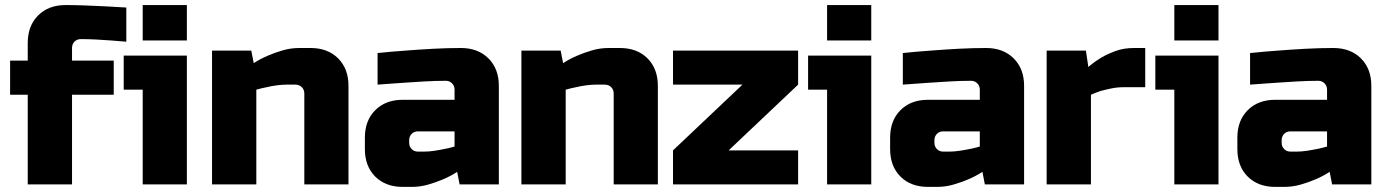

<svg xmlns="http://www.w3.org/2000/svg" viewBox="-20 -730 5488 760"><path d="M20 -355V-490.2H89.8V-560.1Q89.8 -627.9 130.9 -668.9Q171.9 -710 240.2 -710Q274.4 -710 315.7 -708.5Q356.9 -707 394 -705.1Q437 -702.1 480 -700.2V-564.9Q451.2 -566.9 419.9 -569.8Q394 -571.8 361.8 -573.5Q329.6 -575.2 299.8 -575.2Q284.7 -575.2 274.9 -565.2Q265.1 -555.2 265.1 -540V-490.2H430.2V-355H265.1V0H89.8V-355Z M469.7 -375V-509.8H719.7V0H544.9V-375ZM544.9 -569.8V-710H719.7V-569.8Z M819.3 0V-529.8H974.6L984.4 -480Q1010.3 -497.1 1040.5 -509.8Q1066.4 -521 1098.4 -530.5Q1130.4 -540 1164.6 -540H1209.5Q1277.3 -540 1318.4 -499Q1359.4 -458 1359.4 -390.1V0H1184.6V-359.9Q1184.6 -375 1174.6 -385Q1164.6 -395 1149.4 -395H1114.7Q1095.7 -395 1074.7 -392.1Q1053.7 -389.2 1035.6 -384.8Q1014.6 -380.9 994.6 -375V0Z M1424.3 -140.1V-185.1Q1424.3 -252.9 1465.3 -293.9Q1506.3 -335 1574.2 -335H1779.3V-375Q1779.3 -390.1 1769.3 -400.1Q1759.3 -410.2 1744.6 -410.2Q1704.6 -410.2 1658 -407.5Q1611.3 -404.8 1570.3 -401.9Q1522.5 -397.9 1474.6 -395V-520Q1529.8 -525.9 1586.4 -529.8Q1635.3 -533.7 1693.4 -536.9Q1751.5 -540 1804.2 -540Q1872.1 -540 1913.3 -499Q1954.6 -458 1954.6 -390.1V0H1799.3L1789.6 -49.8Q1763.7 -32.7 1733.4 -20Q1707.5 -8.8 1675.5 0.5Q1643.6 9.8 1609.4 9.8H1574.2Q1506.3 9.8 1465.3 -31Q1424.3 -71.8 1424.3 -140.1ZM1599.6 -165Q1599.6 -149.9 1609.6 -139.9Q1619.6 -129.9 1634.3 -129.9H1659.2Q1678.2 -129.9 1699.2 -133.1Q1720.2 -136.2 1738.3 -140.1Q1759.3 -144 1779.3 -149.9V-210H1634.3Q1619.1 -210 1609.4 -200Q1599.6 -189.9 1599.6 -174.8Z M2043.9 0V-529.8H2199.2L2209 -480Q2234.9 -497.1 2265.1 -509.8Q2291 -521 2323 -530.5Q2355 -540 2389.2 -540H2434.1Q2502 -540 2543 -499Q2584 -458 2584 -390.1V0H2409.2V-359.9Q2409.2 -375 2399.2 -385Q2389.2 -395 2374 -395H2339.4Q2320.3 -395 2299.3 -392.1Q2278.3 -389.2 2260.3 -384.8Q2239.3 -380.9 2219.2 -375V0Z M2644 0V-134.8L2918.9 -395H2644V-529.8H3139.2V-395L2864.3 -134.8H3139.2V0Z M3178.7 -375V-509.8H3428.7V0H3253.9V-375ZM3253.9 -569.8V-710H3428.7V-569.8Z M3503.4 -140.1V-185.1Q3503.4 -252.9 3544.4 -293.9Q3585.4 -335 3653.3 -335H3858.4V-375Q3858.4 -390.1 3848.4 -400.1Q3838.4 -410.2 3823.7 -410.2Q3783.7 -410.2 3737.1 -407.5Q3690.4 -404.8 3649.4 -401.9Q3601.6 -397.9 3553.7 -395V-520Q3608.9 -525.9 3665.5 -529.8Q3714.4 -533.7 3772.5 -536.9Q3830.6 -540 3883.3 -540Q3951.2 -540 3992.4 -499Q4033.7 -458 4033.7 -390.1V0H3878.4L3868.7 -49.8Q3842.8 -32.7 3812.5 -20Q3786.6 -8.8 3754.6 0.5Q3722.7 9.8 3688.5 9.8H3653.3Q3585.4 9.8 3544.4 -31Q3503.4 -71.8 3503.4 -140.1ZM3678.7 -165Q3678.7 -149.9 3688.7 -139.9Q3698.7 -129.9 3713.4 -129.9H3738.3Q3757.3 -129.9 3778.3 -133.1Q3799.3 -136.2 3817.4 -140.1Q3838.4 -144 3858.4 -149.9V-210H3713.4Q3698.2 -210 3688.5 -200Q3678.7 -189.9 3678.7 -174.8Z M4123 0V-529.8H4278.3L4288.1 -464.8Q4311 -484.9 4339.4 -502Q4363.3 -516.1 4395.8 -528.1Q4428.2 -540 4468.3 -540H4513.2V-384.8H4428.2Q4402.3 -384.8 4378.9 -379.9Q4355.5 -375 4337.4 -370.1Q4316.4 -363.3 4298.3 -355V0Z M4553.2 -375V-509.8H4803.2V0H4628.4V-375ZM4628.4 -569.8V-710H4803.2V-569.8Z M4877.9 -140.1V-185.1Q4877.9 -252.9 4918.9 -293.9Q4960 -335 5027.8 -335H5232.9V-375Q5232.9 -390.1 5222.9 -400.1Q5212.9 -410.2 5198.2 -410.2Q5158.2 -410.2 5111.6 -407.5Q5064.9 -404.8 5023.9 -401.9Q4976.1 -397.9 4928.2 -395V-520Q4983.4 -525.9 5040 -529.8Q5088.9 -533.7 5147 -536.9Q5205.1 -540 5257.8 -540Q5325.7 -540 5366.9 -499Q5408.2 -458 5408.2 -390.1V0H5252.9L5243.2 -49.8Q5217.3 -32.7 5187 -20Q5161.1 -8.8 5129.2 0.5Q5097.2 9.8 5063 9.8H5027.8Q4960 9.8 4918.9 -31Q4877.9 -71.8 4877.9 -140.1ZM5053.2 -165Q5053.2 -149.9 5063.2 -139.9Q5073.2 -129.9 5087.9 -129.9H5112.8Q5131.8 -129.9 5152.8 -133.1Q5173.8 -136.2 5191.9 -140.1Q5212.9 -144 5232.9 -149.9V-210H5087.9Q5072.8 -210 5063 -200Q5053.2 -189.9 5053.2 -174.8Z"/></svg>

Font: Russo One
Style: Regular
Weight: 400
Designer: Jovanny lemonad
Foundry: Jovanny Lemonad
Version: Version 1.000